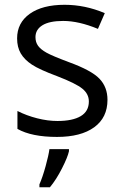

<svg xmlns="http://www.w3.org/2000/svg" viewBox="-20 -565 517 806"><path d="M431.2 -146Q431.2 -71.3 375.5 -30.8Q319.8 9.8 219.2 9.8Q112.8 9.8 53.2 -23.9V-99.1Q91.8 -79.6 136 -68.4Q180.2 -57.1 221.2 -57.1Q284.7 -57.1 318.8 -77.4Q353 -97.7 353 -139.2Q353 -170.4 325.9 -192.6Q298.8 -214.8 220.2 -245.1Q145.5 -272.9 114 -293.7Q82.5 -314.5 67.1 -340.8Q51.8 -367.2 51.8 -403.8Q51.8 -469.2 105 -507.1Q158.2 -544.9 251 -544.9Q337.4 -544.9 419.9 -509.8L391.1 -443.8Q310.5 -477.1 245.1 -477.1Q187.5 -477.1 158.2 -459Q128.9 -440.9 128.9 -409.2Q128.9 -387.7 139.9 -372.6Q150.9 -357.4 175.3 -343.8Q199.7 -330.1 269 -304.2Q364.3 -269.5 397.7 -234.4Q431.2 -199.2 431.2 -146ZM145.5 209Q159.2 177.7 171.6 132.3Q184.1 86.9 187.5 61H269.5V69.8Q264.2 94.7 240.2 141.8Q216.3 189 189.5 221.2H145.5Z"/></svg>

Font: HunimalSansv1.5
Style: Regular
Weight: 400
Foundry: Ascender Corporation
Version: Version 1.10